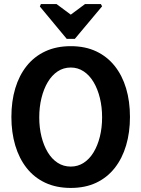

<svg xmlns="http://www.w3.org/2000/svg" viewBox="-20 -920 695 944"><path d="M181 -900H258L328 -848L398 -900H476L482 -889L348 -729H308L176 -888ZM328 4Q257 4 202.5 -21.5Q148 -47 111 -94Q74 -141 55 -205Q36 -269 36 -345Q36 -422 55 -485.5Q74 -549 111 -595.5Q148 -642 202.5 -667.5Q257 -693 328 -693Q399 -693 453 -667.5Q507 -642 544 -595.5Q581 -549 600 -485.5Q619 -422 619 -345Q619 -269 600 -205Q581 -141 544 -94Q507 -47 453 -21.5Q399 4 328 4ZM328 -101Q363 -101 391.5 -119.5Q420 -138 440 -171Q460 -204 471 -248Q482 -292 482 -343Q482 -394 471 -438.5Q460 -483 440 -516.5Q420 -550 391.5 -569Q363 -588 328 -588Q292 -588 263.5 -569Q235 -550 215 -516.5Q195 -483 184 -438.5Q173 -394 173 -343Q173 -292 184 -248Q195 -204 215 -171Q235 -138 263.5 -119.5Q292 -101 328 -101Z"/></svg>

Font: Kreon Light
Style: Regular
Weight: 300
Designer: Julia Petretta
Foundry: Julia Petretta and Eli Heuer
Version: Version 2.002